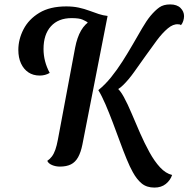

<svg xmlns="http://www.w3.org/2000/svg" viewBox="-20 -732 853 869"><path d="M491 -319 425 -324Q455 -348 482.5 -382Q510 -416 534.5 -454.5Q559 -493 581.5 -532Q604 -571 623.5 -604.5Q643 -638 661 -660Q682 -685 701 -698.5Q720 -712 750 -712Q781 -712 797 -696Q813 -680 813 -659Q813 -649 809.5 -637.5Q806 -626 799 -618Q796 -621 792.5 -621.5Q789 -622 786 -622Q764 -624 739.5 -603.5Q715 -583 690 -549.5Q665 -516 638.5 -478.5Q612 -441 587 -406Q562 -371 537.5 -347Q513 -323 491 -319ZM679 117Q644 117 621.5 98.5Q599 80 581 47Q568 24 553 -12.5Q538 -49 522.5 -91.5Q507 -134 490.5 -177.5Q474 -221 457.5 -259.5Q441 -298 425 -324L506 -337Q523 -325 540.5 -293Q558 -261 576 -218Q594 -175 614 -129.5Q634 -84 656.5 -43Q679 -2 704.5 25.5Q730 53 759 60Q751 84 730.5 100.5Q710 117 679 117ZM251 22Q232 22 215.5 15Q199 8 194 -4Q206 -12 215 -24Q224 -36 230.5 -54.5Q237 -73 242 -100L320 -516Q329 -563 347 -594Q365 -625 394.5 -641.5Q424 -658 467 -660L353 -78Q346 -43 333.5 -20.5Q321 2 301 12Q281 22 251 22ZM160 -390Q130 -390 108.5 -404.5Q87 -419 75 -445Q63 -471 63 -506Q63 -554 86.5 -599.5Q110 -645 158 -674Q206 -703 280 -703Q311 -703 336.5 -697.5Q362 -692 384.5 -683.5Q407 -675 427 -668.5Q447 -662 466 -660L377 -629L375 -632Q369 -636 354 -643Q339 -650 304 -650Q244 -650 210.5 -613Q177 -576 177 -510Q177 -482 184 -455Q191 -428 205 -402Q195 -396 183.5 -393Q172 -390 160 -390Z"/></svg>

Font: Sansita Swashed Light
Style: Regular
Weight: 400
Version: Version 1.003